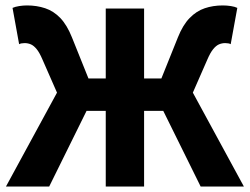

<svg xmlns="http://www.w3.org/2000/svg" viewBox="-20 -683 915 703"><path d="M1.8 0 188.7 -343.8 134.7 -466.8Q124.6 -490.4 114.3 -503Q104 -515.7 93.2 -520.5Q82.4 -525.2 70 -525.2Q64.4 -525.2 58.9 -524.2Q53.4 -523.2 50 -521.2L25.9 -654.1Q35.8 -658.6 50.4 -660.8Q65 -663.1 79.2 -663.1Q114.7 -663.1 145.5 -652.8Q176.3 -642.6 200.9 -617Q225.4 -591.4 243.5 -546L303.9 -395.7H367.2V-651.8H507.6V-395.7H570.9L631.3 -546Q649.4 -591.4 674.3 -617Q699.2 -642.6 729.6 -652.8Q760 -663.1 795.6 -663.1Q810.6 -663.1 825.3 -660.8Q839.9 -658.6 848.9 -654.1L824.7 -521.2Q821.6 -523.2 816.1 -524.2Q810.6 -525.2 804.7 -525.2Q792.4 -525.2 781.6 -520.5Q770.8 -515.7 760.5 -503Q750.2 -490.4 740 -466.8L686.1 -343.8L873 0H714.7L577.8 -277H507.6V0H367.2V-277H296.9L160.1 0Z"/></svg>

Font: Source Sans Variable
Style: Regular
Weight: 200
Designer: Paul D. Hunt
Foundry: Adobe Systems Incorporated
Version: Version 3.006;hotconv 1.0.111;makeotfexe 2.5.65597